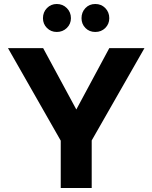

<svg xmlns="http://www.w3.org/2000/svg" viewBox="-20 -941 763 961"><path d="M264 -781Q235 -781 215 -801Q195 -821 195 -850Q195 -880 215 -900.5Q235 -921 264 -921Q294 -921 314.5 -900.5Q335 -880 335 -850Q335 -821 314.5 -801Q294 -781 264 -781ZM457 -781Q427 -781 407.5 -801Q388 -821 388 -850Q388 -880 407.5 -900.5Q427 -921 457 -921Q487 -921 507 -900.5Q527 -880 527 -850Q527 -821 507 -801Q487 -781 457 -781ZM527 -700H703L439 -238V0H284V-237L20 -700H196L362 -393Z"/></svg>

Font: Albert Sans ExtraBold
Style: Regular
Weight: 800
Designer: Andreas Rasmussen
Foundry: a.Foundry
Version: Version 1.025